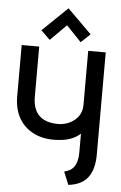

<svg xmlns="http://www.w3.org/2000/svg" viewBox="-61 -957 640 1015"><g transform="rotate(5 259.0 -450.0)"><path d="M389 -788 261 -915 128 -787 176 -740 261 -825 340 -742ZM477 -157V-700H384V-412Q384 -386 373.5 -365.5Q363 -345 345 -330.5Q327 -316 304.5 -308.5Q282 -301 259 -301Q214 -301 184 -316Q154 -331 139 -360.5Q124 -390 124 -433V-700H31V-428Q31 -362 57 -315Q83 -268 131 -242Q179 -216 243 -216Q269 -216 294.5 -220Q320 -224 343 -234Q366 -244 384 -261V-161Q384 -135 379 -116Q374 -97 365 -84.5Q356 -72 342.5 -64.5Q329 -57 313 -53L341 15Q412 7 444.5 -36.5Q477 -80 477 -157Z"/></g></svg>

Font: Advent Pro SemiBold
Style: Regular
Weight: 600
Designer: VivaRado, Andreas Kalpakidis
Foundry: VivaRado, Andreas Kalpakidis
Version: Version 3.000